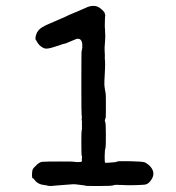

<svg xmlns="http://www.w3.org/2000/svg" viewBox="-20 -600 587 642"><path d="M252 -201 253 -207Q253 -205 253 -200.5Q253 -196 253 -194ZM130 19Q107 17 96 2Q92 -4 89.5 -4Q87 -4 87 -14.5Q87 -25 88.5 -31Q90 -37 99 -45Q111 -58 121.5 -59Q132 -60 180.5 -60Q229 -60 229.5 -59Q230 -58 241 -58Q252 -58 253 -60Q254 -62 254 -64.5Q254 -67 253.5 -67Q253 -67 254 -72Q255 -77 253.5 -78.5Q252 -80 252 -121.5Q252 -163 253 -163.5Q254 -164 254 -170Q254 -176 254 -177Q254 -178 254 -195.5Q254 -213 253 -214.5Q252 -216 252 -323Q252 -430 253 -430.5Q254 -431 254 -433Q256 -441 255 -453Q253 -473 236 -470Q230 -468 214.5 -461Q199 -454 194.5 -453.5Q190 -453 185.5 -451Q181 -449 180 -449Q179 -449 161 -443Q137 -435 128 -438.5Q119 -442 113 -448Q107 -454 104.5 -459Q102 -464 101 -465Q96 -469 101 -484.5Q106 -500 120.5 -508.5Q135 -517 145.5 -521Q156 -525 162 -528Q168 -531 179 -535.5Q190 -540 197.5 -543.5Q205 -547 211 -550Q219 -553 243 -563.5Q267 -574 274 -577Q298 -585 313.5 -573.5Q329 -562 330.5 -555Q332 -548 332 -547V-546Q331 -547 331 -538Q331 -529 330.5 -521Q330 -513 331 -503Q333 -480 331 -459Q329 -438 330 -427Q331 -416 330.5 -411.5Q330 -407 331 -398Q332 -389 331 -367Q328 -320 329.5 -310.5Q331 -301 331.5 -297Q332 -293 333 -289.5Q334 -286 334 -260Q334 -234 334 -225Q334 -206 333 -205Q329 -196 331.5 -193Q334 -190 334 -150Q334 -110 333 -106Q330 -98 330 -78Q330 -58 331 -56.5Q332 -55 343.5 -56Q355 -57 362 -57.5Q369 -58 370 -59Q370 -62 414 -61Q458 -60 464.5 -57Q471 -54 480 -46Q500 -26 489 -4Q480 13 467 17Q463 18 435.5 19Q408 20 386 18.5Q364 17 359.5 19.5Q355 22 310 22Q265 22 265.5 21Q266 20 258.5 19.5Q251 19 238.5 17Q226 15 211 17L172 20L150 22L137 21Q142 20 130 19Z"/></svg>

Font: TT2020 Style E
Style: Regular
Weight: 400
Version: Version 00.2